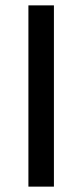

<svg xmlns="http://www.w3.org/2000/svg" viewBox="-20 -695 307 715"><path d="M85.8 0V-675H180.8V0Z"/></svg>

Font: Funnel Display Light
Style: Regular
Weight: 400
Version: Version 1.000